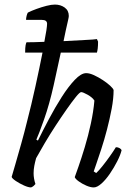

<svg xmlns="http://www.w3.org/2000/svg" viewBox="-20 -820 581 840"><path d="M116 0Q104 0 85 -8.5Q66 -17 49.5 -28Q33 -39 31 -46Q36 -63 47.5 -102.5Q59 -142 73 -192Q87 -242 98 -287Q117 -360 135 -442Q153 -524 166 -590H90Q90 -612 92 -622Q94 -632 96 -635Q110 -635 130.5 -635.5Q151 -636 174 -637Q180 -667 183 -687.5Q186 -708 186 -716Q186 -733 163 -733H94Q94 -741 96.5 -751Q99 -761 102 -765Q118 -773 140 -781Q162 -789 183.5 -794.5Q205 -800 220 -800Q245 -800 263 -787Q281 -774 281 -750Q281 -745 277.5 -730Q274 -715 268 -688L258 -640Q309 -643 351 -645Q393 -647 404 -649L409 -638Q409 -619 407.5 -607.5Q406 -596 404 -590H246L215 -448Q196 -363 173 -298Q150 -233 139 -209L146 -205Q167 -248 194 -299Q221 -350 250 -395.5Q279 -441 307 -470.5Q335 -500 357 -500Q372 -500 391.5 -491Q411 -482 430 -469.5Q449 -457 462 -445Q475 -433 477 -426Q477 -389 468.5 -344Q460 -299 448 -253Q436 -207 423 -167.5Q410 -128 401 -102Q392 -76 390 -70L401 -63Q412 -73 428 -93Q444 -113 460 -135.5Q476 -158 487 -176Q496 -176 503 -172Q510 -168 512 -163Q507 -142 493 -114.5Q479 -87 461 -60.5Q443 -34 424 -17Q405 0 390 0Q376 0 357.5 -8Q339 -16 324.5 -26.5Q310 -37 307 -45Q311 -56 323.5 -91.5Q336 -127 351 -176.5Q366 -226 377.5 -279.5Q389 -333 393 -380Q384 -394 363.5 -405.5Q343 -417 335 -417Q329 -417 312 -396Q295 -375 271.5 -341.5Q248 -308 222.5 -269Q197 -230 175 -192.5Q153 -155 138 -128Q133 -110 130 -94Q127 -78 127 -62Q127 -39 135 -15Q132 -11 127.5 -7Q123 -3 116 0Z"/></svg>

Font: Texturina
Style: Italic
Weight: 400
Italic angle: -11°
Designer: Guillermo Torres Carreño
Foundry: Omnibus-Type
Version: Version 1.002; ttfautohint (v1.8.3)